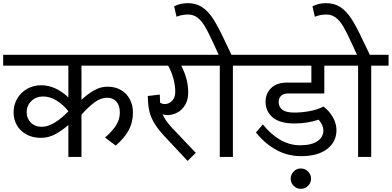

<svg xmlns="http://www.w3.org/2000/svg" viewBox="-40 -994 2481 1216"><path d="M476 -578V-362Q517 -400 557 -422.5Q597 -445 641 -445Q691 -445 727.5 -423Q764 -401 783 -364Q802 -327 802 -282Q802 -218 773.5 -167Q745 -116 693 -72L625 -123Q670 -161 694.5 -199.5Q719 -238 719 -281Q719 -326 697 -350.5Q675 -375 639 -375Q599 -375 560.5 -347Q522 -319 476 -268V0H393V-202Q351 -166 309 -143.5Q267 -121 219 -121Q166 -121 126.5 -143Q87 -165 66.5 -201.5Q46 -238 46 -281Q46 -330 69 -369.5Q92 -409 132 -431.5Q172 -454 220 -454Q312 -454 393 -377V-578H-20V-647H844V-578ZM393 -289V-290Q358 -333 317 -358Q276 -383 233 -383Q189 -383 159 -354.5Q129 -326 129 -283Q129 -243 155.5 -217Q182 -191 224 -191Q264 -191 307.5 -218Q351 -245 393 -289Z M1243 -578H1108Q1152 -493 1152 -409Q1152 -361 1132 -328.5Q1112 -296 1082 -280.5Q1052 -265 1021 -265Q1005 -265 990 -270Q1005 -232 1050 -184L1200 -26L1148 25L1015 -117Q965 -169 940 -209.5Q915 -250 906 -289Q897 -328 896 -386L972 -395Q972 -374 974 -344Q986 -335 1005 -335Q1028 -335 1049 -354.5Q1070 -374 1070 -414Q1070 -453 1058 -497Q1046 -541 1025 -578H824V-647H1243Z M1545 -578H1435V0H1352V-578H1223V-647H1345L1309 -725Q1280 -789 1258.5 -825.5Q1237 -862 1211 -882Q1185 -902 1151 -902Q1112 -902 1078 -888L1063 -954Q1101 -974 1150 -974Q1201 -974 1239 -949.5Q1277 -925 1309 -876Q1341 -827 1381 -741L1426 -647H1545Z M1725 -347Q1725 -316 1749 -298.5Q1773 -281 1824 -281Q1871 -281 1920 -290Q1969 -299 2009 -319Q2043 -294 2067 -253.5Q2091 -213 2091 -170Q2091 -96 2032 -50.5Q1973 -5 1867 -5Q1783 -5 1711 -44Q1639 -83 1581 -155L1625 -206Q1674 -144 1734 -109Q1794 -74 1861 -74Q1933 -74 1970.5 -100Q2008 -126 2008 -167Q2008 -202 1978 -236Q1906 -212 1826 -212Q1732 -212 1687 -250.5Q1642 -289 1642 -350Q1642 -402 1677.5 -436.5Q1713 -471 1778 -471H1932V-578H1525V-647H2120V-578H2014V-402H1785Q1756 -402 1740.5 -387.5Q1725 -373 1725 -347Z M1865 73Q1892 73 1911 92Q1930 111 1930 138Q1930 164 1911 183Q1892 202 1865 202Q1839 202 1820 183Q1801 164 1801 138Q1801 111 1820 92Q1839 73 1865 73Z M2421 -578H2311V0H2228V-578H2099V-647H2221L2185 -725Q2156 -789 2134.5 -825.5Q2113 -862 2087 -882Q2061 -902 2027 -902Q1988 -902 1954 -888L1939 -954Q1977 -974 2026 -974Q2077 -974 2115 -949.5Q2153 -925 2185 -876Q2217 -827 2257 -741L2302 -647H2421Z"/></svg>

Font: Martel Sans
Style: Regular
Weight: 400
Designer: Dan Reynolds and Mathieu Réguer
Foundry: Dan Reynolds and Mathieu Réguer
Version: Version 1.002; ttfautohint (v1.1) -l 5 -r 5 -G 72 -x 0 -D la